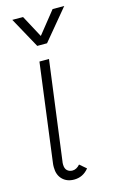

<svg xmlns="http://www.w3.org/2000/svg" viewBox="-112 -741 473 796"><g transform="rotate(-15 125.0 -343.0)"><path d="M75 -63Q75 -45 84 -36.5Q93 -28 107 -28Q124 -28 139 -45L167 -21Q142 10 104 10Q73 10 54 -9Q35 -28 35 -61Q35 -72 36 -78L91 -500H132L76 -75Q75 -71 75 -63ZM73 -696 124 -601 200 -696H250L141 -565H99L27 -696Z"/></g></svg>

Font: Bellota Text Light
Style: Italic
Weight: 300
Italic angle: -7.5°
Designer: Kemie Guaida
Foundry: Kemie Guaida
Version: Version 4.001